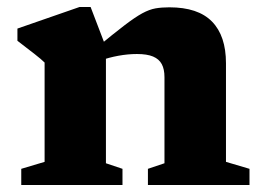

<svg xmlns="http://www.w3.org/2000/svg" viewBox="-20 -531 757 551"><path d="M284 -396V-62.5L331.5 -46.5V0H41V-46.5L108 -66.5V-351.5Q99 -360.5 80.2 -375.2Q61.5 -390 30 -414V-449L208.5 -511H240ZM404.5 -46.5 452 -62.5V-309.5Q452 -332.5 444.2 -347Q436.5 -361.5 419.2 -368.8Q402 -376 373 -376Q347 -376 319.8 -371Q292.5 -366 269 -357.5L257 -394Q306 -434.5 336.8 -458Q367.5 -481.5 388.2 -492.8Q409 -504 426.5 -507Q444 -510 466 -510Q548.5 -510 588.5 -469Q628.5 -428 628.5 -349.5V-66.5L696 -46.5V0H404.5Z"/></svg>

Font: Newsreader 9pt
Style: Bold
Weight: 700
Designer: Hugues Gentile
Foundry: Production Type
Version: Version 1.003